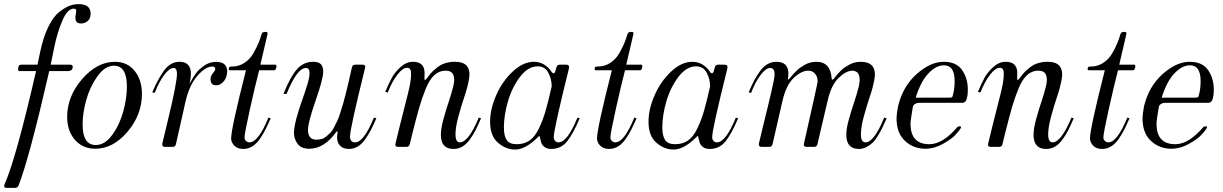

<svg xmlns="http://www.w3.org/2000/svg" viewBox="-42 -713 5939 932"><path d="M-9 199Q-27 199 -20 182Q36 56 133 -368H52Q46 -368 46 -378Q46 -399 61 -399H140L153 -461Q168 -532 192 -581.5Q216 -631 244 -653.5Q272 -676 294.5 -684.5Q317 -693 340 -693Q398 -693 398 -646Q398 -624 384 -611.5Q370 -599 352 -599Q324 -599 324 -626Q324 -631 325 -638Q326 -645 327 -650.5Q328 -656 328 -661Q328 -666 325 -668.5Q322 -671 316 -671Q286 -671 261.5 -614.5Q237 -558 223 -491L204 -399H298Q311 -399 311 -389Q311 -378 304.5 -373Q298 -368 291 -368H197Q100 55 48 188Q43 199 30 199Z M420 9Q359 9 321.5 -34.5Q284 -78 284 -146Q284 -245 356.5 -329Q429 -413 516 -413Q576 -413 611.5 -369Q647 -325 647 -257Q647 -156 577 -73.5Q507 9 420 9ZM423 -9Q467 -9 503 -58.5Q539 -108 556.5 -172.5Q574 -237 574 -293Q574 -394 511 -394Q468 -394 431.5 -343.5Q395 -293 377 -228.5Q359 -164 359 -109Q359 -9 423 -9Z M759 0Q743 0 746 -17Q755 -56 772 -125Q819 -319 817 -358Q816 -383 801 -383Q780 -383 754.5 -348.5Q729 -314 709 -262L697 -265Q727 -335 757 -374Q787 -413 829 -413Q904 -413 878 -307L884 -317Q889 -327 894 -334.5Q899 -342 907.5 -354.5Q916 -367 926 -376Q936 -385 948.5 -394Q961 -403 976.5 -408Q992 -413 1009 -413Q1041 -412 1053 -394.5Q1065 -377 1059 -351Q1055 -329 1040.5 -314Q1026 -299 1007 -299Q980 -299 980 -329Q980 -344 991.5 -357.5Q1003 -371 1003 -378Q1003 -390 988 -390Q956 -390 917 -346Q878 -302 859 -222L812 -13Q809 0 796 0Z M1139 10Q1111 10 1095.5 -6Q1080 -22 1080 -41Q1080 -89 1152 -372H1074Q1067 -372 1069 -383Q1071 -390 1081 -390Q1083 -390 1084 -390Q1118 -390 1145.5 -408.5Q1173 -427 1189.5 -457Q1206 -487 1214 -507Q1222 -527 1227 -545Q1231 -558 1242 -558H1249Q1260 -558 1256 -545L1222 -399H1295Q1300 -399 1300 -391Q1300 -385 1297 -378.5Q1294 -372 1290 -372H1216Q1196 -295 1170.5 -180Q1145 -65 1145 -46Q1145 -36 1152 -29Q1159 -22 1169 -22Q1212 -22 1261 -142L1272 -139Q1258 -107 1247 -85Q1236 -63 1219.5 -39Q1203 -15 1182.5 -2.5Q1162 10 1139 10Z M1652 10Q1623 10 1608.5 -6Q1594 -22 1594 -46L1597 -75H1592Q1533 9 1459 9Q1420 9 1402.5 -15Q1385 -39 1385 -67Q1385 -95 1397 -139Q1409 -183 1423.5 -223.5Q1438 -264 1449.5 -301Q1461 -338 1460.5 -360.5Q1460 -383 1443 -383Q1400 -383 1349 -257H1334Q1367 -340 1399 -376.5Q1431 -413 1478 -413Q1505 -413 1516 -401Q1527 -389 1527 -365Q1527 -331 1490 -224.5Q1453 -118 1453 -83Q1453 -35 1494 -35Q1508 -35 1520 -38.5Q1532 -42 1543 -51.5Q1554 -61 1562.5 -69.5Q1571 -78 1580 -96Q1589 -114 1595.5 -127Q1602 -140 1610 -166Q1618 -192 1623 -208Q1628 -224 1636 -256.5Q1644 -289 1648.5 -307.5Q1653 -326 1661 -363Q1664 -378 1666 -385Q1669 -399 1682 -399H1717Q1735 -399 1730 -383Q1657 -87 1657 -51Q1657 -22 1682 -22Q1724 -22 1773 -142L1785 -139Q1770 -105 1759 -83.5Q1748 -62 1731.5 -38Q1715 -14 1695 -2Q1675 10 1652 10Z M2159 10Q2098 10 2098 -59Q2098 -89 2110.5 -134.5Q2123 -180 2136 -218.5Q2149 -257 2158 -293Q2167 -329 2158.5 -349.5Q2150 -370 2121 -370Q2090 -370 2066.5 -348.5Q2043 -327 2025 -283Q2007 -239 1993.5 -192.5Q1980 -146 1962 -74Q1952 -34 1947 -13Q1944 0 1931 0H1891Q1873 0 1878 -17Q1888 -59 1900 -107.5Q1912 -156 1920.5 -188.5Q1929 -221 1937.5 -255.5Q1946 -290 1949.5 -311Q1953 -332 1953.5 -350Q1954 -368 1949.5 -376Q1945 -384 1934 -384Q1913 -384 1887 -350.5Q1861 -317 1840 -264L1828 -267Q1846 -310 1861 -337Q1876 -364 1903.5 -388.5Q1931 -413 1963 -413Q2019 -413 2019 -358Q2019 -353 2018.5 -343Q2018 -333 2018.5 -329Q2019 -325 2021 -325Q2023 -325 2027 -329Q2029 -331 2038.5 -344Q2048 -357 2058 -366.5Q2068 -376 2083.5 -388Q2099 -400 2120 -406.5Q2141 -413 2166 -413Q2210 -413 2226 -390.5Q2242 -368 2234.5 -327.5Q2227 -287 2212.5 -244.5Q2198 -202 2183.5 -149Q2169 -96 2169 -61Q2169 -22 2190 -22Q2232 -22 2282 -142L2293 -139Q2278 -104 2267 -82Q2256 -60 2239 -36.5Q2222 -13 2202.5 -1.5Q2183 10 2159 10Z M2459 13Q2414 13 2375.5 -20Q2337 -53 2337 -122Q2337 -183 2366.5 -250.5Q2396 -318 2446.5 -365.5Q2497 -413 2550 -413Q2603 -413 2637 -362Q2642 -356 2646.5 -357.5Q2651 -359 2653 -365L2659 -386Q2662 -399 2675 -399H2707Q2723 -399 2720 -382Q2646 -84 2646 -48Q2646 -36 2652.5 -29Q2659 -22 2669 -22Q2712 -22 2761 -142L2772 -139Q2740 -63 2710.5 -26.5Q2681 10 2634 10Q2614 10 2602 1Q2590 -8 2586.5 -17.5Q2583 -27 2579 -46Q2578 -57 2571 -49Q2509 13 2459 13ZM2466 -13Q2502 -13 2528 -30.5Q2554 -48 2573.5 -88.5Q2593 -129 2606 -173.5Q2619 -218 2636 -294Q2636 -329 2619.5 -360Q2603 -391 2568 -391Q2521 -391 2482 -339.5Q2443 -288 2423.5 -220.5Q2404 -153 2404 -94Q2404 -54 2417.5 -33.5Q2431 -13 2466 -13Z M2915 10Q2887 10 2871.5 -6Q2856 -22 2856 -41Q2856 -89 2928 -372H2850Q2843 -372 2845 -383Q2847 -390 2857 -390Q2859 -390 2860 -390Q2894 -390 2921.5 -408.5Q2949 -427 2965.5 -457Q2982 -487 2990 -507Q2998 -527 3003 -545Q3007 -558 3018 -558H3025Q3036 -558 3032 -545L2998 -399H3071Q3076 -399 3076 -391Q3076 -385 3073 -378.5Q3070 -372 3066 -372H2992Q2972 -295 2946.5 -180Q2921 -65 2921 -46Q2921 -36 2928 -29Q2935 -22 2945 -22Q2988 -22 3037 -142L3048 -139Q3034 -107 3023 -85Q3012 -63 2995.5 -39Q2979 -15 2958.5 -2.5Q2938 10 2915 10Z M3228 13Q3183 13 3144.5 -20Q3106 -53 3106 -122Q3106 -183 3135.5 -250.5Q3165 -318 3215.5 -365.5Q3266 -413 3319 -413Q3372 -413 3406 -362Q3411 -356 3415.5 -357.5Q3420 -359 3422 -365L3428 -386Q3431 -399 3444 -399H3476Q3492 -399 3489 -382Q3415 -84 3415 -48Q3415 -36 3421.5 -29Q3428 -22 3438 -22Q3481 -22 3530 -142L3541 -139Q3509 -63 3479.5 -26.5Q3450 10 3403 10Q3383 10 3371 1Q3359 -8 3355.5 -17.5Q3352 -27 3348 -46Q3347 -57 3340 -49Q3278 13 3228 13ZM3235 -13Q3271 -13 3297 -30.5Q3323 -48 3342.5 -88.5Q3362 -129 3375 -173.5Q3388 -218 3405 -294Q3405 -329 3388.5 -360Q3372 -391 3337 -391Q3290 -391 3251 -339.5Q3212 -288 3192.5 -220.5Q3173 -153 3173 -94Q3173 -54 3186.5 -33.5Q3200 -13 3235 -13Z M4127 10Q4066 10 4066 -59Q4066 -89 4078.5 -133.5Q4091 -178 4104 -216.5Q4117 -255 4126 -290.5Q4135 -326 4128 -347.5Q4121 -369 4094 -370Q4062 -368 4027 -333Q3992 -298 3975 -222L3926 -13Q3923 0 3910 0H3874Q3856 0 3861 -18Q3927 -310 3927 -317Q3927 -340 3914.5 -355Q3902 -370 3882 -370Q3849 -370 3811.5 -335.5Q3774 -301 3756 -222L3708 -13Q3705 0 3692 0H3655Q3639 0 3642 -17Q3650 -53 3662.5 -103Q3675 -153 3683.5 -188.5Q3692 -224 3700.5 -260Q3709 -296 3713.5 -319Q3718 -342 3718 -352Q3718 -383 3696 -383Q3676 -383 3650 -349Q3624 -315 3604 -262L3592 -265Q3607 -299 3617.5 -319.5Q3628 -340 3645 -364.5Q3662 -389 3682.5 -401Q3703 -413 3727 -413Q3785 -413 3785 -355Q3785 -348 3784 -340Q3783 -332 3782.5 -330Q3782 -328 3783 -326L3789 -330Q3790 -331 3796.5 -339Q3803 -347 3808.5 -353Q3814 -359 3823.5 -368.5Q3833 -378 3843 -385Q3853 -392 3865.5 -399Q3878 -406 3892 -409.5Q3906 -413 3921 -413Q3989 -413 3995 -333Q3995 -326 3998 -326Q3999 -326 4005 -330L4011 -338Q4017 -346 4022.5 -352Q4028 -358 4037 -367.5Q4046 -377 4056 -384Q4066 -391 4078.5 -398Q4091 -405 4105 -409Q4119 -413 4134 -413Q4178 -413 4194 -390.5Q4210 -368 4202.5 -327.5Q4195 -287 4180.5 -244.5Q4166 -202 4151.5 -149Q4137 -96 4137 -61Q4137 -22 4159 -22Q4201 -22 4250 -142L4262 -139Q4249 -110 4241 -93Q4233 -76 4219.5 -54Q4206 -32 4193.5 -20Q4181 -8 4163.5 1Q4146 10 4127 10Z M4450 9Q4392 9 4351 -29Q4310 -67 4310 -138Q4310 -158 4317 -196Q4340 -293 4407 -353Q4474 -413 4539 -413Q4601 -413 4628.5 -372.5Q4656 -332 4656 -278Q4656 -253 4652 -238Q4647 -214 4629 -214H4440Q4423 -214 4415 -213.5Q4407 -213 4399 -208Q4391 -203 4389 -193Q4378 -131 4378 -112Q4378 -13 4469 -13H4472Q4536 -15 4605 -96Q4609 -100 4616 -100Q4628 -100 4620 -88Q4612 -76 4594.5 -57Q4577 -38 4535 -14.5Q4493 9 4450 9ZM4403 -239H4562Q4576 -239 4579 -241Q4582 -243 4585 -257Q4592 -285 4592 -320Q4592 -396 4540 -396Q4502 -396 4464.5 -356.5Q4427 -317 4403 -239Z M5036 10Q4975 10 4975 -59Q4975 -89 4987.5 -134.5Q5000 -180 5013 -218.5Q5026 -257 5035 -293Q5044 -329 5035.5 -349.5Q5027 -370 4998 -370Q4967 -370 4943.5 -348.5Q4920 -327 4902 -283Q4884 -239 4870.5 -192.5Q4857 -146 4839 -74Q4829 -34 4824 -13Q4821 0 4808 0H4768Q4750 0 4755 -17Q4765 -59 4777 -107.5Q4789 -156 4797.5 -188.5Q4806 -221 4814.5 -255.5Q4823 -290 4826.5 -311Q4830 -332 4830.5 -350Q4831 -368 4826.5 -376Q4822 -384 4811 -384Q4790 -384 4764 -350.5Q4738 -317 4717 -264L4705 -267Q4723 -310 4738 -337Q4753 -364 4780.5 -388.5Q4808 -413 4840 -413Q4896 -413 4896 -358Q4896 -353 4895.5 -343Q4895 -333 4895.5 -329Q4896 -325 4898 -325Q4900 -325 4904 -329Q4906 -331 4915.5 -344Q4925 -357 4935 -366.5Q4945 -376 4960.5 -388Q4976 -400 4997 -406.5Q5018 -413 5043 -413Q5087 -413 5103 -390.5Q5119 -368 5111.5 -327.5Q5104 -287 5089.5 -244.5Q5075 -202 5060.5 -149Q5046 -96 5046 -61Q5046 -22 5067 -22Q5109 -22 5159 -142L5170 -139Q5155 -104 5144 -82Q5133 -60 5116 -36.5Q5099 -13 5079.5 -1.5Q5060 10 5036 10Z M5308 10Q5280 10 5264.5 -6Q5249 -22 5249 -41Q5249 -89 5321 -372H5243Q5236 -372 5238 -383Q5240 -390 5250 -390Q5252 -390 5253 -390Q5287 -390 5314.5 -408.5Q5342 -427 5358.5 -457Q5375 -487 5383 -507Q5391 -527 5396 -545Q5400 -558 5411 -558H5418Q5429 -558 5425 -545L5391 -399H5464Q5469 -399 5469 -391Q5469 -385 5466 -378.5Q5463 -372 5459 -372H5385Q5365 -295 5339.5 -180Q5314 -65 5314 -46Q5314 -36 5321 -29Q5328 -22 5338 -22Q5381 -22 5430 -142L5441 -139Q5427 -107 5416 -85Q5405 -63 5388.5 -39Q5372 -15 5351.5 -2.5Q5331 10 5308 10Z M5644 9Q5586 9 5545 -29Q5504 -67 5504 -138Q5504 -158 5511 -196Q5534 -293 5601 -353Q5668 -413 5733 -413Q5795 -413 5822.5 -372.5Q5850 -332 5850 -278Q5850 -253 5846 -238Q5841 -214 5823 -214H5634Q5617 -214 5609 -213.5Q5601 -213 5593 -208Q5585 -203 5583 -193Q5572 -131 5572 -112Q5572 -13 5663 -13H5666Q5730 -15 5799 -96Q5803 -100 5810 -100Q5822 -100 5814 -88Q5806 -76 5788.5 -57Q5771 -38 5729 -14.5Q5687 9 5644 9ZM5597 -239H5756Q5770 -239 5773 -241Q5776 -243 5779 -257Q5786 -285 5786 -320Q5786 -396 5734 -396Q5696 -396 5658.5 -356.5Q5621 -317 5597 -239Z"/></svg>

Font: HK Venetian
Style: Italic
Weight: 400
Italic angle: -12°
Version: Version 1.000;PS 001.000;hotconv 1.0.88;makeotf.lib2.5.64775